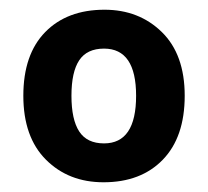

<svg xmlns="http://www.w3.org/2000/svg" viewBox="-20 -742 428 395"><path d="M360 -545Q360 -460 315 -413.5Q270 -367 193 -367Q121 -367 74.5 -413.5Q28 -460 28 -545Q28 -630 73 -676Q118 -722 195 -722Q266 -722 313 -676Q360 -630 360 -545ZM127 -545Q127 -496 143 -471.5Q159 -447 194 -447Q260 -447 260 -545Q260 -642 194 -642Q159 -642 143 -618Q127 -594 127 -545Z"/></svg>

Font: Noto Sans Medefaidrin
Style: Bold
Weight: 700
Designer: Dalton Maag Ltd
Foundry: Dalton Maag Ltd
Version: Version 1.002; ttfautohint (v1.8.4.7-5d5b)